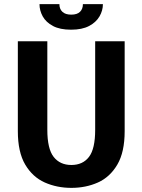

<svg xmlns="http://www.w3.org/2000/svg" viewBox="-20 -900 690 931"><path d="M326 11Q256 11 197 -15.2Q138 -41.5 102.2 -102Q66.5 -162.5 66.5 -264V-700H209.5V-270.5Q209.5 -178.5 240.2 -139.2Q271 -100 326 -100Q381.5 -100 411.5 -139.2Q441.5 -178.5 441.5 -270.5V-700H584.5V-264Q584.5 -162.5 549 -102Q513.5 -41.5 455 -15.2Q396.5 11 326 11ZM324.5 -756Q270.5 -756 236.8 -774Q203 -792 187.2 -820.5Q171.5 -849 171.5 -880H268Q268 -856.5 282.5 -842.8Q297 -829 325.5 -829Q354 -829 368 -842.8Q382 -856.5 382 -880H479Q479 -849 462.5 -820.5Q446 -792 412 -774Q378 -756 324.5 -756Z"/></svg>

Font: Trispace SemiBold
Style: Regular
Weight: 600
Designer: Tyler Finck
Foundry: Etcetera Type Company
Version: Version 1.210; ttfautohint (v1.8.3)